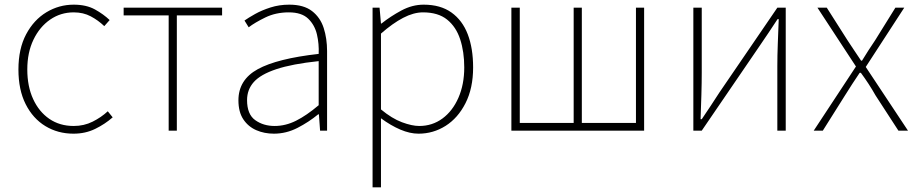

<svg xmlns="http://www.w3.org/2000/svg" viewBox="-20 -560 3927 823"><path d="M295 13Q228 13 174.5 -19.5Q121 -52 90 -113.5Q59 -175 59 -262Q59 -351 92 -413Q125 -475 179 -507.5Q233 -540 296 -540Q350 -540 387 -519.5Q424 -499 450 -474L427 -448Q401 -473 369 -490Q337 -507 296 -507Q240 -507 195 -476Q150 -445 123.5 -390Q97 -335 97 -262Q97 -190 122 -135.5Q147 -81 191.5 -50.5Q236 -20 296 -20Q340 -20 377 -38.5Q414 -57 442 -83L463 -57Q430 -28 388 -7.5Q346 13 295 13Z M703 0V-494H510V-527H932V-494H738V0Z M1154 13Q1113 13 1078.5 -2Q1044 -17 1023 -48.5Q1002 -80 1002 -130Q1002 -218 1085 -263.5Q1168 -309 1346 -329Q1348 -372 1338.5 -412.5Q1329 -453 1301 -480Q1273 -507 1218 -507Q1162 -507 1117 -485Q1072 -463 1046 -443L1028 -472Q1045 -484 1073.5 -500Q1102 -516 1139.5 -528Q1177 -540 1220 -540Q1282 -540 1317.5 -512.5Q1353 -485 1367.5 -440Q1382 -395 1382 -341V0H1352L1347 -70H1344Q1304 -37 1255.5 -12Q1207 13 1154 13ZM1157 -20Q1204 -20 1249 -42.5Q1294 -65 1346 -109V-298Q1232 -286 1164.5 -263.5Q1097 -241 1068 -208.5Q1039 -176 1039 -131Q1039 -70 1074 -45Q1109 -20 1157 -20Z M1577 243V-527H1607L1613 -459H1615Q1654 -490 1700.5 -515Q1747 -540 1796 -540Q1868 -540 1915 -506.5Q1962 -473 1985 -413Q2008 -353 2008 -271Q2008 -182 1975.5 -118Q1943 -54 1890 -20.5Q1837 13 1774 13Q1737 13 1696 -4.5Q1655 -22 1613 -53V46V243ZM1777 -20Q1833 -20 1876.5 -52Q1920 -84 1945 -141Q1970 -198 1970 -271Q1970 -338 1952.5 -391.5Q1935 -445 1896.5 -476Q1858 -507 1793 -507Q1753 -507 1708 -483.5Q1663 -460 1613 -416V-91Q1660 -52 1703 -36Q1746 -20 1777 -20Z M2172 0V-527H2208V-33H2439V-527H2474V-33H2706V-527H2741V0Z M2952 0V-527H2988V-249Q2988 -206 2986.5 -154Q2985 -102 2983 -49H2988Q3005 -74 3026.5 -106.5Q3048 -139 3064 -164L3312 -527H3348V0H3312V-277Q3312 -321 3314 -373Q3316 -425 3318 -478H3313Q3297 -453 3275 -420.5Q3253 -388 3236 -363L2988 0Z M3468 0 3649 -275 3484 -527H3524L3613 -387Q3627 -365 3641.5 -344Q3656 -323 3671 -300H3675Q3689 -323 3702.5 -344Q3716 -365 3731 -387L3818 -527H3856L3691 -273L3872 0H3831L3733 -151Q3719 -176 3703 -200.5Q3687 -225 3670 -248H3665Q3649 -225 3633.5 -200.5Q3618 -176 3602 -151L3507 0Z"/></svg>

Font: Noto Sans JP
Style: Regular
Weight: 100
Designer: Ryoko NISHIZUKA 西塚涼子 (kana, bopomofo & ideographs); Paul D. Hunt (Latin, Greek & Cyrillic); Sandoll Communications 산돌커뮤니
Foundry: Adobe
Version: Version 2.004;hotconv 1.0.118;makeotfexe 2.5.65603